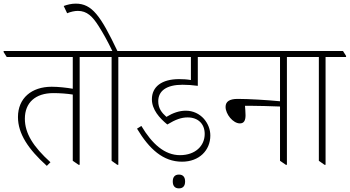

<svg xmlns="http://www.w3.org/2000/svg" viewBox="-46 -903 1927 1058"><path d="M212 11 232 -9C137 -95 91 -168 91 -249C91 -337 149 -390 248 -390C284 -390 324 -387 355 -382V-17L387 5H393V-589H505V-595L488 -622H-26V-616L-9 -589H355V-414C320 -420 275 -425 239 -425C128 -425 53 -362 53 -258C53 -166 110 -81 212 11Z M600 5H606V-589H719V-595L702 -622H601C508 -817 461 -883 371 -883C347 -883 324 -877 305 -870L324 -830C343 -838 365 -843 383 -843C433 -843 464 -813 499 -757C522 -721 548 -674 573 -622H454V-616L471 -589H569V-17Z M957 -12C1052 -12 1113 -75 1113 -156C1113 -191 1100 -222 1078 -248C1053 -276 1018 -293 978 -293C942 -293 907 -281 871 -259C845 -282 826 -306 826 -345C826 -402 871 -436 960 -436C988 -436 1014 -434 1044 -430V-589H1186V-595L1169 -622H667V-616L684 -589H1006V-462C983 -466 961 -467 941 -467C845 -467 791 -425 791 -356C791 -299 833 -252 876 -217C922 -245 954 -256 988 -256C1045 -256 1082 -221 1082 -165C1082 -99 1030 -48 946 -48C861 -48 792 -110 733 -209L709 -194C777 -81 853 -12 957 -12ZM940 135C962 135 974 122 974 97C974 72 962 59 940 59C917 59 906 73 906 97C906 122 918 135 940 135Z M1276 -223C1299 -223 1307 -240 1307 -268C1307 -285 1305 -305 1304 -320C1314 -320 1328 -320 1338 -320C1375 -320 1443 -318 1497 -316V-17L1529 5H1535V-589H1648V-595L1631 -622H1135V-616L1152 -589H1497V-345C1425 -352 1324 -358 1264 -358C1218 -358 1197 -343 1197 -314C1197 -274 1238 -223 1276 -223Z M1742 5H1748V-589H1861V-595L1844 -622H1596V-616L1613 -589H1711V-17Z"/></svg>

Font: Noto Serif Devanagari SemiCondensed ExtraLight
Style: Regular
Weight: 200
Width: 4
Designer: Universal Thirst, Indian Type Foundry and the Monotype Design Team
Foundry: Monotype Imaging Inc.
Version: Version 2.004